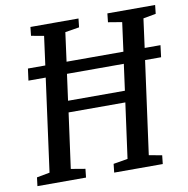

<svg xmlns="http://www.w3.org/2000/svg" viewBox="-82 -823 882 903"><g transform="rotate(-10 359.0 -371.5)"><path d="M24.5 0 29.5 -41 91.5 -52.5 151.5 -496H69L76.5 -552.5H159.5L178 -690.5L117.5 -701.5L122 -743H351.5L347 -701.5L279.5 -690.5L261 -552.5H532.5L551 -690.5L485 -701.5L489.5 -743H717.5L713 -701.5L652.5 -690.5L634 -552.5H709.5L702.5 -496H626L565.5 -52.5L627.5 -41L623 0H391L395.5 -41L464 -52.5L500 -316H229L193 -52.5L261 -41L256.5 0ZM236 -370.5H507.5L524.5 -496H253Z"/></g></svg>

Font: Merriweather 24pt SemiCondensed
Style: Italic
Weight: 400
Width: 4
Italic angle: -7.8°
Designer: Eben Sorkin
Foundry: Eben Sorkin
Version: Version 2.101